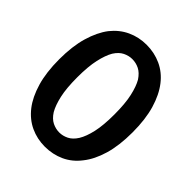

<svg xmlns="http://www.w3.org/2000/svg" viewBox="-206 -855 986 986"><g transform="rotate(45 287.0 -362.0)"><path d="M552 -362Q552 -267 531.5 -197.5Q511 -128 475 -83Q440 -37 391 -14.5Q342 8 285 8Q229 8 180.5 -14.5Q132 -37 96 -83Q61 -128 40.5 -197.5Q20 -267 20 -362Q20 -457 40.5 -526.5Q61 -596 96 -642Q132 -687 180.5 -709.5Q229 -732 285 -732Q342 -732 391 -709.5Q440 -687 475 -642Q511 -596 531.5 -526.5Q552 -457 552 -362ZM421 -362Q421 -440 409.5 -491.5Q398 -543 380 -574Q360 -604 336 -616Q312 -628 285 -628Q260 -628 235.5 -616Q211 -604 192 -574Q174 -543 162.5 -491.5Q151 -440 151 -362Q151 -283 162.5 -232Q174 -181 192 -150Q211 -120 235.5 -108Q260 -96 286 -96Q311 -96 335.5 -108Q360 -120 379 -150Q398 -181 409.5 -232Q421 -283 421 -362Z"/></g></svg>

Font: Aleo
Style: Bold
Weight: 700
Designer: Alessio Laiso
Foundry: Alessio Laiso
Version: Version 2.001;gftools[0.9.29]